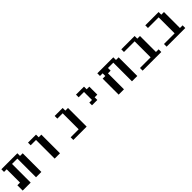

<svg xmlns="http://www.w3.org/2000/svg" viewBox="464 -2265 3916 3916"><g transform="rotate(-45 2421.5 -307.5)"><path d="M0 0V-153.8H76.7V-538.1H0V-615.2H461.4V-538.1H538.1V0H384.3V-538.1H230.5V0Z M922.4 0V-538.1H768.6V-615.2H999.5V-538.1H1076.2V0Z M1460.4 0V-76.7H1691.4V-538.1H1537.6V-615.2H1768.1V-538.1H1845.2V0Z M2229.5 -230.5V-307.6H2306.2V-538.1H2152.3V-615.2H2383.3V-538.1H2460V-307.6H2383.3V-230.5Z M2767.6 0V-461.4H2844.2V-538.1H2767.6V-615.2H3229V-538.1H3305.7V0H3151.9V-538.1H2998V-461.4H2921.4V0Z M3459.5 0V-76.7H3767.1V-538.1H3459.5V-615.2H3843.8V-538.1H3920.9V-76.7H3997.6V0Z M4151.4 0V-76.7H4459V-538.1H4151.4V-615.2H4535.6V-538.1H4612.8V-76.7H4689.5V0Z"/></g></svg>

Font: Good Old DOS
Style: Regular
Weight: 400
Designer: Vasily Draigo
Foundry: Vasily Draigo
Version: 1.0